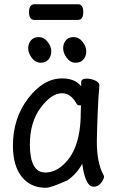

<svg xmlns="http://www.w3.org/2000/svg" viewBox="-20 -862 540 906"><path d="M347 -768H142Q117 -768 117 -805Q117 -842 143 -842H348Q373 -842 373 -805Q373 -768 347 -768ZM369.5 -665Q387 -643 387 -620Q387 -597 374 -581.5Q361 -566 336.5 -566Q312 -566 295 -589Q278 -612 278 -634Q278 -656 290.5 -671.5Q303 -687 327.5 -687Q352 -687 369.5 -665ZM204.5 -665Q222 -643 222 -620Q222 -597 209 -581.5Q196 -566 171.5 -566Q147 -566 130 -589Q113 -612 113 -634Q113 -656 126 -671.5Q139 -687 163 -687Q187 -687 204.5 -665ZM41 -175Q41 -304 113 -398Q185 -492 273 -492Q334 -492 363 -455V-475Q363 -491 391 -491Q408 -491 427 -483Q449 -474 449 -458Q449 -458 449 -457Q444 -411 440.5 -318Q437 -225 437 -193Q437 -93 468 -37Q469 -36 471 -30V-29Q471 -17 457 1Q443 19 422.5 19Q402 19 390 -6Q379 -28 373 -59Q370 -76 368 -89Q341 -40 298 -11Q220 24 198 24Q196 24 195 24Q124 24 82.5 -28Q41 -80 41 -175ZM194 -48Q234 -48 270 -77Q361 -150 361 -330Q361 -350 362 -365Q359 -365 355 -365Q345 -365 341 -373Q314 -422 273 -422Q223 -422 172 -354Q121 -286 121 -180Q121 -48 194 -48Z"/></svg>

Font: Moon Stars Kai HW
Style: Bold
Weight: 700
Designer: GuiWonder
Version: Version 1.101